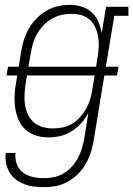

<svg xmlns="http://www.w3.org/2000/svg" viewBox="-20 -558 549 791"><path d="M163 213Q141 213 120 210.5Q99 208 80 200.5Q61 193 45 181Q29 169 19 151.5Q9 134 5 113.5Q1 93 4 72H44Q42 87 45 102.5Q48 118 55.5 131Q63 144 75 153Q87 162 101 167Q115 172 131 174Q147 176 163 176Q183 176 203.5 171.5Q224 167 242.5 156Q261 145 276 128.5Q291 112 301 93Q311 74 317 54.5Q323 35 327 14L344 -93Q332 -70 314.5 -50.5Q297 -31 275 -17Q253 -3 228 2.5Q203 8 179 8Q153 8 128.5 0.5Q104 -7 85.5 -23.5Q67 -40 57 -63Q47 -86 43 -111Q39 -136 40 -162.5Q41 -189 46 -215L51 -247H7L13 -283H57L67 -345Q71 -370 78.5 -394Q86 -418 99 -440.5Q112 -463 130.5 -482Q149 -501 171.5 -514Q194 -527 218.5 -532.5Q243 -538 268 -538Q293 -538 317 -530.5Q341 -523 358.5 -506.5Q376 -490 385.5 -467.5Q395 -445 399 -421L417 -530H509V-493H451L416 -283H468L462 -247H410L366 20Q362 45 354.5 69Q347 93 334 116Q321 139 302 158Q283 177 260 190Q237 203 212 208Q187 213 163 213ZM376 -283 381 -317Q385 -338 386.5 -360Q388 -382 385 -402.5Q382 -423 374 -442Q366 -461 351.5 -475Q337 -489 317 -495Q297 -501 275 -501Q254 -501 233.5 -496.5Q213 -492 194 -481Q175 -470 159.5 -454Q144 -438 133 -419Q122 -400 116 -380Q110 -360 107 -339L97 -283ZM198 -29Q218 -29 238.5 -33Q259 -37 277 -48Q295 -59 309.5 -75Q324 -91 334.5 -109.5Q345 -128 351 -147.5Q357 -167 360 -187L370 -247H91L85 -209Q82 -188 81 -166Q80 -144 83.5 -123.5Q87 -103 96 -84.5Q105 -66 120.5 -53Q136 -40 156.5 -34.5Q177 -29 198 -29Z"/></svg>

Font: Iosevka Curly Slab XLtObl
Style: Regular
Weight: 200
Italic angle: -9°
Monospace: yes
Designer: Belleve Invis
Foundry: Belleve Invis
Version: Version 11.1.0; ttfautohint (v1.8.3)